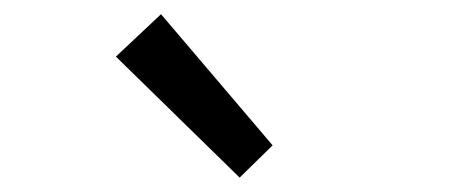

<svg xmlns="http://www.w3.org/2000/svg" viewBox="-20 -892 646 272"><path d="M319.5 -640.4 144.2 -811.8 208.1 -871.9 366.2 -686.1Z"/></svg>

Font: Noto Sans TC
Style: Regular
Weight: 100
Designer: Ryoko NISHIZUKA 西塚涼子 (kana, bopomofo & ideographs); Paul D. Hunt (Latin, Greek & Cyrillic); Sandoll Communications 산돌커뮤니
Foundry: Adobe
Version: Version 2.004;hotconv 1.0.118;makeotfexe 2.5.65603